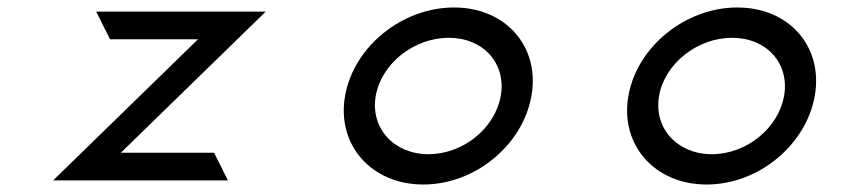

<svg xmlns="http://www.w3.org/2000/svg" viewBox="-20 -482 2287 513"><path d="M552 -74H303L690 -451H237L274 -377H509L122 0H589Z M1179 -381C1272 -381 1333 -312 1318 -226C1303 -140 1218 -70 1125 -70C1032 -70 969 -140 984 -226C999 -312 1086 -381 1179 -381ZM1111 11C1250 11 1377 -95 1400 -226C1423 -357 1332 -462 1193 -462C1054 -462 925 -357 902 -226C879 -95 972 11 1111 11Z M1936 -381C2029 -381 2090 -312 2075 -226C2060 -140 1975 -70 1882 -70C1789 -70 1726 -140 1741 -226C1756 -312 1843 -381 1936 -381ZM1868 11C2007 11 2134 -95 2157 -226C2180 -357 2089 -462 1950 -462C1811 -462 1682 -357 1659 -226C1636 -95 1729 11 1868 11Z"/></svg>

Font: Charger Monospace
Style: Regular
Weight: 400
Designer: Jasper
Foundry: Cannot Into Space Fonts
Version: Version 0.980